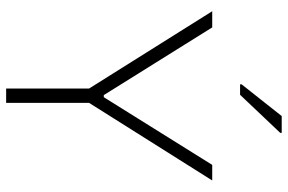

<svg xmlns="http://www.w3.org/2000/svg" viewBox="-180 -780 960 641"><g transform="rotate(90 300.5 -460.0)"><path d="M276 0V-277L18 -688H72L298 -326H305L531 -688H583L324 -277V0ZM262 -781V-786L368 -920H424V-915L297 -781Z"/></g></svg>

Font: Saira Thin ExtraLight
Style: Regular
Weight: 250
Version: Version 1.101